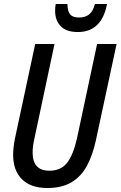

<svg xmlns="http://www.w3.org/2000/svg" viewBox="-20 -935 606 965"><path d="M218 10Q135 10 90.5 -34Q46 -78 46 -157Q46 -175 48.5 -197Q51 -219 56 -243L157 -714H254L153 -239Q144 -200 144 -168Q144 -77 228 -77Q286 -77 317 -116.5Q348 -156 367 -240L468 -714H566L462 -230Q446 -156 417 -102Q388 -48 339.5 -19Q291 10 218 10ZM371 -774Q313 -774 285 -803.5Q257 -833 257 -880Q257 -899 260 -915H319Q319 -880 332 -863.5Q345 -847 377 -847Q409 -847 428.5 -863Q448 -879 457 -915H518Q491 -774 371 -774Z"/></svg>

Font: Noto Sans Condensed Medium
Style: Italic
Weight: 500
Width: 3
Italic angle: -12°
Designer: Monotype Design Team
Foundry: Monotype Imaging Inc.
Version: Version 2.013; ttfautohint (v1.8.4.7-5d5b)